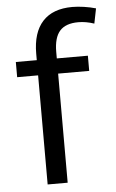

<svg xmlns="http://www.w3.org/2000/svg" viewBox="-54 -793 502 831"><g transform="rotate(-5 197.0 -378.0)"><path d="M119 -568Q119 -660 163 -708Q207 -756 292 -756Q315 -756 342.5 -752Q370 -748 394 -741L381 -676Q363 -682 346 -685Q329 -688 312 -688Q257 -688 231.5 -659Q206 -630 206 -568V0H119ZM28 -540H341V-474H28Z"/></g></svg>

Font: Pathway Extreme
Style: Regular
Weight: 400
Designer: Eduardo Rodriguez Tunni
Foundry: Eduardo Rodriguez Tunni
Version: Version 1.001;gftools[0.9.26]